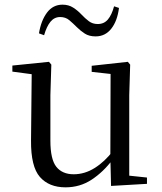

<svg xmlns="http://www.w3.org/2000/svg" viewBox="-20 -788 693 823"><path d="M261 15Q190 15 151 -29.5Q112 -74 113 -186L116 -484L138 -467L33 -481V-507L190 -523L200 -511L196 -380V-185Q196 -105 221.5 -73Q247 -41 296 -41Q343 -41 386 -68Q429 -95 465 -142L488 -103H462Q423 -51 373 -18Q323 15 261 15ZM456 9 453 -114V-116L454 -471L373 -480V-506L528 -523L538 -511L534 -380V-35L610 -27V0ZM147 -645Q156 -700 181.5 -734Q207 -768 248 -768Q274 -768 293.5 -755.5Q313 -743 328 -727Q345 -709 361 -697Q377 -685 399 -685Q426 -685 442.5 -704.5Q459 -724 469 -761L490 -754Q483 -698 457 -665Q431 -632 390 -632Q362 -632 343.5 -644Q325 -656 310 -671Q293 -688 277 -701.5Q261 -715 238 -715Q213 -715 196.5 -695Q180 -675 169 -637Z"/></svg>

Font: Noto Serif JP
Style: Regular
Weight: 400
Designer: Ryoko NISHIZUKA  (kana & ideographs); Frank Grießhammer (Latin, Greek & Cyrillic); Wenlong ZHANG  (bopomofo); Sandoll Co
Foundry: Adobe
Version: Version 2.003-H1;hotconv 1.1.1;makeotfexe 2.6.0